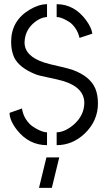

<svg xmlns="http://www.w3.org/2000/svg" viewBox="-20 -704 523 935"><path d="M169.9 210.9 206.1 62.5H268.6L232.4 210.9ZM26.4 -154.3 86.9 -175.8Q91.8 -145.5 106.4 -123Q121.1 -100.6 138.2 -88.9Q155.3 -77.1 171.4 -69.8Q187.5 -62.5 198.2 -60.5L209 -59.6V2.9Q121.1 2.9 62.5 -71.3Q27.3 -116.2 26.4 -154.3ZM34.2 -500Q34.2 -603.5 125 -657.2Q169.9 -683.6 209 -683.6V-621.1Q173.8 -619.1 139.6 -587.9Q100.6 -550.8 99.6 -497.1Q99.6 -430.7 195.3 -399.4Q219.7 -391.6 268.6 -380.9Q314.5 -370.1 332 -364.3Q418.9 -333 444.3 -272.5Q457 -241.2 457 -200.2Q457 -115.2 391.6 -52.7Q332 2.9 255.9 2.9V-59.6Q296.9 -60.5 340.8 -98.6Q389.6 -142.6 390.6 -202.1Q390.6 -278.3 287.1 -309.6Q263.7 -316.4 216.8 -326.2Q168.9 -335.9 154.3 -341.8Q73.2 -374 48.8 -424.8Q34.2 -457 34.2 -500ZM255.9 -621.1V-683.6Q341.8 -683.6 399.4 -605.5Q425.8 -569.3 429.7 -540L367.2 -519.5Q361.3 -545.9 347.2 -566.4Q333 -586.9 317.9 -596.7Q302.7 -606.4 288.6 -612.8Q274.4 -619.1 265.6 -620.1Z"/></svg>

Font: Post No Bills Colombo Medium
Style: Regular
Weight: 500
Designer: Kosala Senevirathne, Siva Puranthara, Lasantha Premarathna, Tharique Azeez
Foundry: Mooniak
Version: Version 1.220 ; ttfautohint (v1.6)